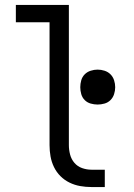

<svg xmlns="http://www.w3.org/2000/svg" viewBox="-20 -755 540 775"><path d="M403 0H349Q326 0 303.5 -4Q281 -8 260.5 -18Q240 -28 224 -44Q208 -60 198 -80.5Q188 -101 184 -123.5Q180 -146 180 -169V-665H44V-735H258V-169Q258 -150 263 -131Q268 -112 280.5 -97.5Q293 -83 311.5 -76.5Q330 -70 349 -70H403ZM374 -333Q360 -333 346 -337Q332 -341 322 -351Q312 -361 308 -375Q304 -389 304 -403Q304 -417 308 -431Q312 -445 322 -455Q332 -465 346 -469.5Q360 -474 374 -474Q388 -474 402 -469.5Q416 -465 426 -455Q436 -445 440.5 -431Q445 -417 445 -403Q445 -389 440.5 -375Q436 -361 426 -351Q416 -341 402 -337Q388 -333 374 -333Z"/></svg>

Font: HulyMono
Style: Regular
Weight: 400
Monospace: yes
Designer: Belleve Invis
Foundry: Belleve Invis
Version: Version 33.2.5; ttfautohint (v1.8.4)